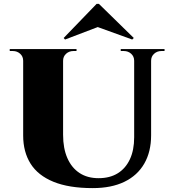

<svg xmlns="http://www.w3.org/2000/svg" viewBox="-20 -952 885 986"><path d="M304 -700V-260Q304 -190 326 -140Q348 -90 388.5 -63.5Q429 -37 486 -37Q544 -37 584.5 -62Q625 -87 647 -134Q669 -181 669 -247V-700H756V-257Q756 -173 721 -112Q686 -51 619 -18.5Q552 14 456 14Q334 14 254.5 -18.5Q175 -51 137 -111.5Q99 -172 99 -256V-700ZM102 -700V-640H99Q99 -662 83.5 -676Q68 -690 46 -690Q46 -690 38 -690Q30 -690 30 -690V-700ZM373 -700V-690Q373 -690 365 -690Q357 -690 357 -690Q335 -690 319.5 -676Q304 -662 304 -640H302V-700ZM672 -700V-640H669Q669 -662 653.5 -676Q638 -690 616 -690Q616 -690 608 -690Q600 -690 600 -690V-700ZM825 -700V-690Q825 -690 817 -690Q809 -690 809 -690Q787 -690 771.5 -676Q756 -662 756 -640H754V-700ZM307 -757 314 -749 482 -813 659 -749 667 -757 488 -932H476Z"/></svg>

Font: Cinzel Black
Style: Regular
Weight: 900
Designer: Natanael Gama
Version: Version 2.000